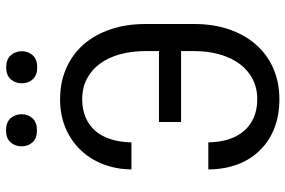

<svg xmlns="http://www.w3.org/2000/svg" viewBox="-176 -766 951 640"><g transform="rotate(-90 300.0 -445.5)"><path d="M146 -227.1H55.7Q56.2 -173.3 72.5 -129.6Q88.9 -85.9 119.6 -55.2Q149.9 -23.9 192.9 -7.1Q235.8 9.8 289.6 9.8Q346.7 9.8 393.1 -10.7Q439.5 -31.2 472.2 -68.8Q504.9 -106 522.7 -158.2Q540.5 -210.4 540.5 -274.4V-436.5Q540.5 -500.5 522.7 -553Q504.9 -605.5 472.2 -643.1Q439.5 -680.2 393.1 -700.7Q346.7 -721.2 289.6 -721.2Q235.8 -721.2 192.9 -702.6Q149.9 -684.1 119.6 -651.9Q88.9 -619.6 72.5 -576.2Q56.2 -532.7 55.7 -483.4H146Q146.5 -520.5 156 -551Q165.5 -581.5 183.6 -603Q201.7 -624 228.3 -635.7Q254.9 -647.5 289.6 -647.5Q328.1 -647.5 357.9 -631.8Q387.7 -616.2 408.2 -588.4Q428.7 -560.5 439.5 -521.7Q450.2 -482.9 450.2 -437V-391.6H213.9V-317.9H450.2V-273.9Q450.2 -228 439.2 -189.5Q428.2 -150.9 407.7 -123Q387.2 -95.2 357.4 -79.6Q327.6 -64 289.6 -64Q254.9 -64 228.3 -75.7Q201.7 -87.4 183.6 -108.9Q165.5 -129.9 156 -159.9Q146.5 -189.9 146 -227.1ZM132.8 -849.6Q132.8 -827.6 146.2 -813Q159.7 -798.3 186 -798.3Q212.4 -798.3 226.1 -813Q239.7 -827.6 239.7 -849.6Q239.7 -871.6 226.1 -886.5Q212.4 -901.4 186 -901.4Q159.7 -901.4 146.2 -886.5Q132.8 -871.6 132.8 -849.6ZM342.8 -848.6Q342.8 -827.1 356.2 -812.3Q369.6 -797.4 396 -797.4Q422.4 -797.4 436 -812.3Q449.7 -827.1 449.7 -848.6Q449.7 -870.6 436 -885.7Q422.4 -900.9 396 -900.9Q369.6 -900.9 356.2 -885.7Q342.8 -870.6 342.8 -848.6Z"/></g></svg>

Font: Roboto Mono
Style: Regular
Weight: 400
Monospace: yes
Designer: Google
Version: Version 3.000